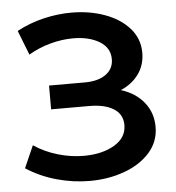

<svg xmlns="http://www.w3.org/2000/svg" viewBox="-52 -762 753 820"><g transform="rotate(-5 324.5 -351.5)"><path d="M600 -196Q600 -133 559 -86.5Q518 -40 449.5 -15Q381 10 300 10Q230 10 159.5 -9.5Q89 -29 29 -68L71 -163Q117 -132 173 -115.5Q229 -99 284 -99Q363 -99 415.5 -130Q468 -161 468 -215Q468 -261 430 -285Q392 -309 325 -309H162V-411H315Q373 -411 406 -435Q439 -459 439 -500Q439 -549 394.5 -576Q350 -603 281 -603Q234 -603 184 -589.5Q134 -576 90 -550L49 -655Q103 -684 163.5 -698.5Q224 -713 284 -713Q362 -713 427.5 -689Q493 -665 532 -620.5Q571 -576 571 -516Q571 -464 543 -425Q515 -386 466 -365Q529 -345 564.5 -300.5Q600 -256 600 -196Z"/></g></svg>

Font: Montserrat Alternates SemiBold
Style: Regular
Weight: 600
Designer: Julieta Ulanovsky
Foundry: Julieta Ulanovsky
Version: Version 7.200